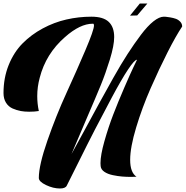

<svg xmlns="http://www.w3.org/2000/svg" viewBox="-20 -884 1057 1093"><path d="M500 -789Q568 -789 599 -759.5Q630 -730 630 -673Q630 -625 605.5 -545.5Q581 -466 554 -400Q527 -334 471.5 -205.5Q416 -77 387 -7Q416 -59 462 -144Q508 -229 544 -295Q580 -361 624.5 -440Q669 -519 706.5 -577Q744 -635 782 -685.5Q820 -736 853.5 -762.5Q887 -789 913 -789Q917 -789 924 -788.5Q931 -788 949 -785Q967 -782 981 -777Q995 -772 1006 -760.5Q1017 -749 1017 -733Q982 -681 934 -586.5Q886 -492 837.5 -381.5Q789 -271 755 -158Q721 -45 721 26Q721 98 757 122Q745 123 726 123Q700 123 675.5 121Q651 119 622 113Q593 107 574 94Q555 81 553 62Q552 54 552 45Q552 -1 574.5 -80.5Q597 -160 624.5 -231.5Q652 -303 687.5 -385Q723 -467 737.5 -497Q752 -527 760 -544Q746 -544 709 -488.5Q672 -433 616.5 -329Q561 -225 521 -147.5Q481 -70 423 47Q365 164 360 173Q352 189 321 189Q283 189 242 169.5Q201 150 201 129Q201 57 250 -84Q299 -225 358 -354Q417 -483 466 -598Q515 -713 515 -739Q515 -749 510 -749Q509 -749 508 -749Q436 -749 350 -673Q241 -578 206 -441Q192 -389 192 -337Q192 -294 201 -252Q177 -248 146 -248Q120 -248 97.5 -252Q75 -256 51.5 -266.5Q28 -277 14 -299.5Q0 -322 0 -354Q0 -441 29.5 -514Q59 -587 108.5 -637Q158 -687 223 -722Q288 -757 358 -773Q428 -789 500 -789ZM776 -864H819L761 -796L720 -795Z"/></svg>

Font: Vervelle
Style: Script
Weight: 400
Monospace: yes
Designer: Nur Solikh
Foundry: Astageni Type
Version: Version 1.0